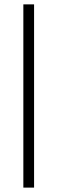

<svg xmlns="http://www.w3.org/2000/svg" viewBox="-20 -731 261 883"><path d="M136.7 -710.9V131.8H87.4V-710.9Z"/></svg>

Font: Vazirmatn UI FD ExtraLight
Style: Regular
Weight: 200
Designer: Saber Rastikerdar
Foundry: Saber Rastikerdar
Version: Version 33.003